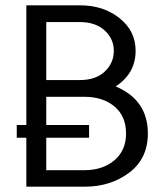

<svg xmlns="http://www.w3.org/2000/svg" viewBox="-20 -702 614 722"><path d="M79 0V-184H43V-232H79V-682H281Q369 -682 429 -634Q490 -586 490 -511Q490 -426 415 -377Q536 -326 536 -200Q536 -105 465 -52Q395 0 299 0ZM154 -401H281Q340 -401 374 -433Q408 -465 408 -511Q408 -556 373.5 -587.5Q339 -619 281 -619H154ZM154 -62H297Q366 -62 410 -99Q454 -136 454 -200Q454 -265 410.5 -301.5Q367 -338 297 -338H154V-232H315V-184H154Z"/></svg>

Font: Didact Gothic
Style: Regular
Weight: 400
Designer: Daniel Johnson
Foundry: Daniel Johnson
Version: Version 2.101;PS 002.101;hotconv 1.0.88;makeotf.lib2.5.64775